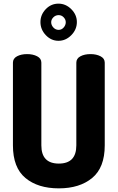

<svg xmlns="http://www.w3.org/2000/svg" viewBox="-20 -1028 646 1054"><path d="M399 -230V-684Q399 -707 421.5 -719Q444 -731 477 -731Q509 -731 532 -719Q555 -707 555 -684V-230Q555 -108 486 -51Q417 6 303 6Q188 6 119.5 -51Q51 -108 51 -230V-684Q51 -707 73.5 -719Q96 -731 129 -731Q161 -731 184 -719Q207 -707 207 -684V-230Q207 -130 303 -130Q399 -130 399 -230ZM301 -1008Q341 -1008 371.5 -977.5Q402 -947 402 -907Q402 -866 371.5 -835Q341 -804 301 -804Q261 -804 231.5 -835Q202 -866 202 -907Q202 -947 231 -977.5Q260 -1008 301 -1008ZM341 -906Q341 -921 329.5 -933Q318 -945 302 -945Q285 -945 273 -933Q261 -921 261 -906Q261 -890 273 -877Q285 -864 302 -864Q318 -864 329.5 -877Q341 -890 341 -906Z"/></svg>

Font: Dosis
Style: ExtraBold
Weight: 800
Designer: EdgarTolentino, PabloImpallari, IginoMarini
Foundry: EdgarTolentino, PabloImpallari, IginoMarini
Version: Version 1.007